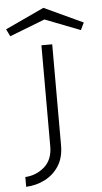

<svg xmlns="http://www.w3.org/2000/svg" viewBox="-159 -686 490 921"><g transform="rotate(-5 86.0 -226.0)"><path d="M-71 198V151Q-18 148 21.5 113.5Q61 79 61 15V-472H113V15Q113 73 87.5 113Q62 153 20 174.5Q-22 196 -71 198ZM86 -650 273 -563 256 -528 86 -594 -84 -528 -101 -563Z"/></g></svg>

Font: Lil Grotesk Light
Style: Regular
Weight: 300
Designer: Bastien Sozeau
Foundry: NBR — Bastien Sozeau
Version: Version 3.003; ttfautohint (v1.8.4.7-5d5b);gftools[0.9.33]